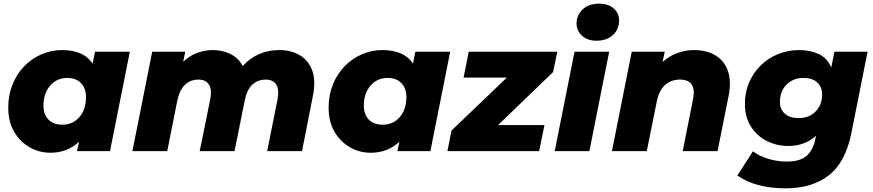

<svg xmlns="http://www.w3.org/2000/svg" viewBox="-20 -824 4758 1047"><path d="M254 9Q195 9 143 -20Q91 -49 58 -104Q25 -159 25 -238Q25 -305 48 -362.5Q71 -420 111.5 -462Q152 -504 205.5 -527.5Q259 -551 319 -551Q374 -551 416.5 -533.5Q459 -516 485 -477L498 -542H688L580 0H400L411 -51Q347 9 254 9ZM320 -144Q377 -144 413 -185.5Q449 -227 449 -295Q449 -342 422 -370.5Q395 -399 346 -399Q290 -399 253.5 -357Q217 -315 217 -247Q217 -200 244 -172Q271 -144 320 -144Z M1503 -551Q1568 -551 1615.5 -522.5Q1663 -494 1683 -438.5Q1703 -383 1686 -300L1627 0H1437L1493 -280Q1504 -335 1486.5 -362.5Q1469 -390 1429 -390Q1386 -390 1356 -362.5Q1326 -335 1314 -273L1259 0H1069L1126 -280Q1137 -335 1119.5 -362.5Q1102 -390 1062 -390Q1019 -390 989 -362Q959 -334 946 -271L892 0H702L810 -542H990L979 -487Q1013 -520 1055 -535.5Q1097 -551 1141 -551Q1194 -551 1237.5 -529Q1281 -507 1304 -464Q1341 -506 1391.5 -528.5Q1442 -551 1503 -551Z M2001 9Q1942 9 1890 -20Q1838 -49 1805 -104Q1772 -159 1772 -238Q1772 -305 1795 -362.5Q1818 -420 1858.5 -462Q1899 -504 1952.5 -527.5Q2006 -551 2066 -551Q2121 -551 2163.5 -533.5Q2206 -516 2232 -477L2245 -542H2435L2327 0H2147L2158 -51Q2094 9 2001 9ZM2067 -144Q2124 -144 2160 -185.5Q2196 -227 2196 -295Q2196 -342 2169 -370.5Q2142 -399 2093 -399Q2037 -399 2000.5 -357Q1964 -315 1964 -247Q1964 -200 1991 -172Q2018 -144 2067 -144Z M2420 0 2442 -112 2744 -401H2508L2536 -542H3019L2996 -431L2696 -142H2949L2920 0Z M3005 0 3113 -542H3302L3194 0ZM3233 -602Q3183 -602 3153.5 -629.5Q3124 -657 3124 -696Q3124 -742 3157.5 -773Q3191 -804 3247 -804Q3297 -804 3326.5 -778Q3356 -752 3356 -713Q3356 -664 3322.5 -633Q3289 -602 3233 -602Z M3764 -551Q3832 -551 3880.5 -522.5Q3929 -494 3949 -438.5Q3969 -383 3953 -300L3893 0H3703L3759 -282Q3770 -334 3752.5 -362Q3735 -390 3688 -390Q3639 -390 3606 -360Q3573 -330 3561 -268L3507 0H3317L3425 -542H3605L3593 -486Q3630 -519 3674.5 -535Q3719 -551 3764 -551Z M4265 203Q4100 203 4001 133L4086 1Q4118 26 4167.5 41.5Q4217 57 4270 57Q4344 57 4379 25.5Q4414 -6 4426 -65L4430 -84Q4369 -28 4279 -28Q4215 -28 4161 -55.5Q4107 -83 4074.5 -134.5Q4042 -186 4042 -259Q4042 -320 4064.5 -373Q4087 -426 4127 -466Q4167 -506 4221.5 -528.5Q4276 -551 4339 -551Q4397 -551 4444 -529.5Q4491 -508 4513 -456L4530 -542H4711L4623 -100Q4591 61 4499.5 132Q4408 203 4265 203ZM4335 -180Q4392 -180 4427.5 -216Q4463 -252 4463 -310Q4463 -350 4436.5 -374.5Q4410 -399 4362 -399Q4305 -399 4269 -362.5Q4233 -326 4233 -268Q4233 -228 4260 -204Q4287 -180 4335 -180Z"/></svg>

Font: Montserrat ExtraBold
Style: Italic
Weight: 800
Italic angle: -11.3°
Designer: Julieta Ulanovsky
Foundry: Julieta Ulanovsky
Version: Version 9.000; ttfautohint (v1.8.4.7-5d5b)